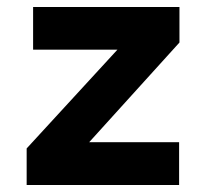

<svg xmlns="http://www.w3.org/2000/svg" viewBox="-20 -531 596 551"><path d="M56.5 0V-105L317 -388.5H75V-511H495V-409L236 -123H494V0Z"/></svg>

Font: Overpass ExtraBold
Style: Regular
Weight: 800
Designer: Delve Withrington, Dave Bailey, Thomas Jockin
Foundry: Delve Fonts LLC
Version: Version 4.000; ttfautohint (v1.8.3)